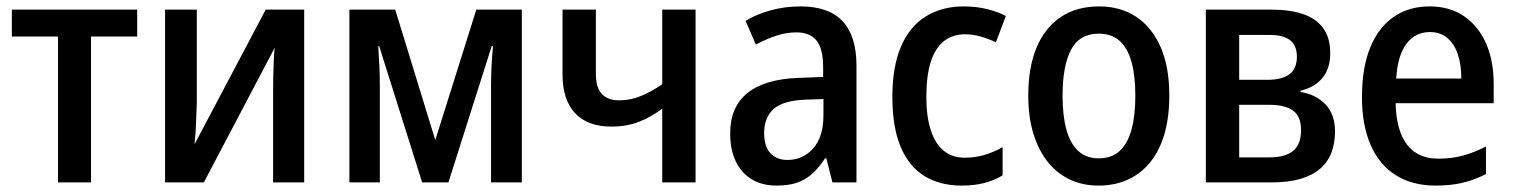

<svg xmlns="http://www.w3.org/2000/svg" viewBox="-20 -569 4721 599"><path d="M408 -455H264V0H161V-455H17V-539H408Z M594 -252Q594 -239 593 -221.5Q592 -204 591.5 -185Q591 -166 589.5 -148.5Q588 -131 587 -119L809 -539H929V0H832V-281Q832 -302 832.5 -327.5Q833 -353 834 -378Q835 -403 837 -420L616 0H495V-539H594Z M1608 -539V0H1512V-305Q1512 -332 1513.5 -362.5Q1515 -393 1518 -425H1514L1379 0H1297L1163 -425H1160Q1162 -395 1163.5 -364Q1165 -333 1165 -304V0H1070V-539H1213L1338 -132L1466 -539Z M1839 -338Q1839 -296 1857.5 -276Q1876 -256 1911 -256Q1948 -256 1981 -270Q2014 -284 2046 -306V-539H2150V0H2046V-230Q2012 -204 1973.5 -189Q1935 -174 1888 -174Q1813 -174 1774 -216Q1735 -258 1735 -336V-539H1839Z M2478 -549Q2565 -549 2608.5 -503Q2652 -457 2652 -364V0H2577L2558 -75H2554Q2535 -46 2514 -27Q2493 -8 2466.5 1Q2440 10 2402 10Q2358 10 2325.5 -9.5Q2293 -29 2275.5 -65.5Q2258 -102 2258 -153Q2258 -235 2311.5 -278.5Q2365 -322 2471 -326L2548 -329V-359Q2548 -418 2527 -443Q2506 -468 2465 -468Q2433 -468 2401.5 -457.5Q2370 -447 2338 -430L2306 -504Q2341 -525 2385 -537Q2429 -549 2478 -549ZM2491 -258Q2422 -255 2393 -228.5Q2364 -202 2364 -154Q2364 -111 2384 -90.5Q2404 -70 2436 -70Q2485 -70 2517 -106Q2549 -142 2549 -211V-260Z M2980 10Q2913 10 2864.5 -19.5Q2816 -49 2790 -110.5Q2764 -172 2764 -267Q2764 -361 2791 -424Q2818 -487 2868.5 -518Q2919 -549 2986 -549Q3026 -549 3060 -540.5Q3094 -532 3118 -519L3087 -437Q3064 -448 3039.5 -455Q3015 -462 2991 -462Q2951 -462 2924 -440Q2897 -418 2883.5 -375Q2870 -332 2870 -267Q2870 -205 2884 -162.5Q2898 -120 2924.5 -98.5Q2951 -77 2990 -77Q3023 -77 3052.5 -86Q3082 -95 3108 -110V-22Q3082 -6 3050.5 2Q3019 10 2980 10Z M3628 -271Q3628 -205 3613.5 -153.5Q3599 -102 3570.5 -65.5Q3542 -29 3500.5 -9.5Q3459 10 3407 10Q3357 10 3316.5 -9.5Q3276 -29 3247.5 -65.5Q3219 -102 3203.5 -153.5Q3188 -205 3188 -271Q3188 -359 3214 -421Q3240 -483 3289.5 -516Q3339 -549 3409 -549Q3475 -549 3524 -517Q3573 -485 3600.5 -423Q3628 -361 3628 -271ZM3295 -270Q3295 -208 3307 -164.5Q3319 -121 3344 -98Q3369 -75 3408 -75Q3448 -75 3473 -98Q3498 -121 3510 -164.5Q3522 -208 3522 -270Q3522 -333 3510 -376Q3498 -419 3473 -441.5Q3448 -464 3408 -464Q3348 -464 3321.5 -414Q3295 -364 3295 -270Z M4130 -403Q4130 -355 4105.5 -325.5Q4081 -296 4037 -286V-282Q4084 -275 4114.5 -244Q4145 -213 4145 -159Q4145 -123 4134 -93.5Q4123 -64 4099 -43Q4075 -22 4037.5 -11Q4000 0 3948 0H3742V-539H3946Q4003 -539 4044 -525.5Q4085 -512 4107.5 -482Q4130 -452 4130 -403ZM4039 -163Q4039 -206 4014 -224Q3989 -242 3940 -242H3846V-78H3941Q3989 -78 4014 -98Q4039 -118 4039 -163ZM4026 -392Q4026 -427 4005 -443.5Q3984 -460 3941 -460H3846V-320H3933Q3980 -320 4003 -337.5Q4026 -355 4026 -392Z M4440 -549Q4503 -549 4547.5 -518.5Q4592 -488 4616 -434Q4640 -380 4640 -307V-247H4334Q4336 -162 4369.5 -118Q4403 -74 4467 -74Q4509 -74 4544 -83.5Q4579 -93 4616 -112V-26Q4581 -8 4544 1Q4507 10 4459 10Q4386 10 4334.5 -22.5Q4283 -55 4256 -117Q4229 -179 4229 -266Q4229 -357 4254.5 -420Q4280 -483 4327.5 -516Q4375 -549 4440 -549ZM4441 -469Q4395 -469 4367.5 -432Q4340 -395 4336 -324H4539Q4539 -366 4528.5 -398.5Q4518 -431 4496 -450Q4474 -469 4441 -469Z"/></svg>

Font: Noto Sans Display SemiCondensed Medium
Style: Regular
Weight: 500
Width: 4
Designer: Monotype Design Team
Foundry: Monotype Imaging Inc.
Version: Version 2.003